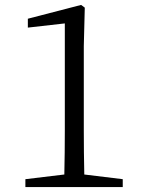

<svg xmlns="http://www.w3.org/2000/svg" viewBox="-20 -759 579 779"><path d="M322 -51 478 -32V0H83V-32L241 -51Q242 -96 242.5 -140.5Q243 -185 243 -229V-664L93 -647V-683L309 -739L324 -728L320 -572V-229Q320 -185 320.5 -140.5Q321 -96 322 -51Z"/></svg>

Font: Shippori Mincho TTF
Style: Regular
Weight: 400
Version: Version 2.100